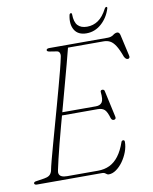

<svg xmlns="http://www.w3.org/2000/svg" viewBox="-94 -933 812 1016"><g transform="rotate(-10 311.5 -424.5)"><path d="M205 -353.5H402.5Q425.5 -353.5 435.5 -367.8Q445.5 -382 441 -423.5Q440.5 -428.5 443.2 -431.2Q446 -434 450.5 -434Q456.5 -434 459.5 -431.2Q462.5 -428.5 463 -424L494 -282.5Q496 -274.5 492.8 -270.8Q489.5 -267 485 -266.5Q479 -266 475.2 -268.8Q471.5 -271.5 469 -277.5Q458.5 -314 445.8 -325.5Q433 -337 409.5 -337H199.5ZM373 0H22.5Q16 0 12.8 -2.8Q9.5 -5.5 9.5 -9Q9.5 -13 13.8 -15.5Q18 -18 25 -18.5L67 -25Q83.5 -27.5 93.8 -34.5Q104 -41.5 109 -57Q113 -78 122.5 -113.8Q132 -149.5 144.5 -194.8Q157 -240 171.2 -290.8Q185.5 -341.5 199.5 -392.5Q213.5 -443.5 226.5 -491Q239.5 -538.5 249.5 -577.5Q259.5 -616.5 264.5 -641.5Q268 -654.5 264.2 -664.2Q260.5 -674 250 -675.5L212.5 -681.5Q205 -682.5 201.2 -685Q197.5 -687.5 197.5 -691Q197.5 -695.5 201.8 -697.8Q206 -700 213 -700H527Q545.5 -700 557.8 -709.2Q570 -718.5 580.5 -718.5Q592 -718.5 596 -703.5L622 -588.5Q624.5 -580 621.2 -575.5Q618 -571 613 -571Q606.5 -571 602.2 -575Q598 -579 594 -586Q579 -627.5 565.2 -648.5Q551.5 -669.5 536.5 -677.2Q521.5 -685 503 -685H311Q301.5 -647 288.8 -599.8Q276 -552.5 261.8 -500Q247.5 -447.5 232.8 -393.2Q218 -339 204 -287.8Q190 -236.5 178.5 -191.5Q167 -146.5 158.8 -111.8Q150.5 -77 146.5 -57Q143 -44 146.2 -34.8Q149.5 -25.5 160 -20.8Q170.5 -16 188.5 -16H354Q389 -16 416.8 -29.2Q444.5 -42.5 466 -70.8Q487.5 -99 503 -144Q505.5 -151.5 513 -151.5Q521 -151.5 521 -142Q521 -115.5 510.8 -88.2Q500.5 -61 484 -38Q467.5 -15 447.5 -1Q427.5 13 408 13Q399.5 13 392.5 6.5Q385.5 0 373 0ZM430.5 -776.5Q463.5 -776.5 490.2 -794.8Q517 -813 538.5 -854.5Q541 -859 543.5 -860.5Q546 -862 548 -862Q550.5 -862 551.8 -860Q553 -858 552 -853.5Q537 -805 501.8 -773.8Q466.5 -742.5 421.5 -742.5Q376 -742.5 357.2 -773.8Q338.5 -805 349 -853.5Q350 -858 352.5 -860Q355 -862 357.5 -862Q360 -862 361.2 -860.5Q362.5 -859 363 -854.5Q363.5 -813 380.5 -794.8Q397.5 -776.5 430.5 -776.5Z"/></g></svg>

Font: Fraunces Thin
Style: Italic
Weight: 250
Italic angle: -16°
Version: Version 1.000;[b76b70a41]